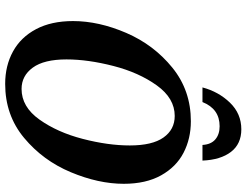

<svg xmlns="http://www.w3.org/2000/svg" viewBox="-128 -838 976 761"><g transform="rotate(90 360.5 -457.0)"><path d="M63 -258Q63 -360 110 -469Q157 -578 247.5 -651.5Q338 -725 460 -725Q529 -725 585 -696Q641 -667 674.5 -607Q708 -547 708 -459Q708 -359 662 -249Q616 -139 526 -64Q436 11 312 11Q240 11 183.5 -20Q127 -51 95 -111.5Q63 -172 63 -258ZM556 -483Q556 -572 524.5 -616.5Q493 -661 439 -661Q369 -661 318 -590Q267 -519 241 -418Q215 -317 215 -232Q215 -143 247.5 -98.5Q280 -54 332 -54Q403 -54 453.5 -125Q504 -196 530 -296.5Q556 -397 556 -483ZM492 -925Q550 -925 581.5 -884Q613 -843 616 -771H554Q552 -805 532 -822Q512 -839 480 -839Q411 -839 384 -771H326Q343 -835 386.5 -880Q430 -925 492 -925Z"/></g></svg>

Font: Noto Serif Narrow
Style: Bold Italic
Weight: 700
Width: 4
Italic angle: -12°
Designer: Monotype Design Team
Foundry: Monotype Imaging Inc.
Version: Version 1.001